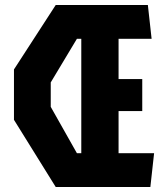

<svg xmlns="http://www.w3.org/2000/svg" viewBox="-20 -750 660 770"><path d="M203.5 0H583L598 -135.5H455.5V-304.5H550.5V-433H455.5V-594.5H588L573 -730H203.5L36 -471.5V-269.5ZM183.5 -321.5V-419.5L288.5 -594.5H306V-135.5H288.5Z"/></svg>

Font: Monaspace Krypton ExtraBold
Style: Regular
Weight: 800
Designer: Riley Cran & the Lettermatic Team
Foundry: Lettermatic
Version: Version 1.101 (Monaspace Krypton)